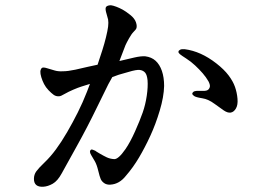

<svg xmlns="http://www.w3.org/2000/svg" viewBox="-20 -684 1040 730"><path d="M322 -365Q303 -359 290 -355Q277 -351 258.5 -343Q240 -335 226 -327Q211 -318 205 -318Q193 -317 184 -323.5Q175 -330 164.5 -341Q154 -352 147.5 -364.5Q141 -377 137 -390.5Q133 -404 133.5 -412Q134 -420 138.5 -425Q143 -430 161 -424L188 -416Q201 -412 219 -413Q238 -413 266 -419L314 -430L351 -438Q362 -471 369.5 -494.5Q377 -518 383 -542.5Q389 -567 391 -582.5Q393 -598 391 -610L383 -639Q379 -655 385 -659.5Q391 -664 402 -664Q410 -663 422 -658.5Q434 -654 446 -647.5Q458 -641 475 -627.5Q492 -614 497 -599Q502 -584 498 -575Q496 -571 488 -563Q480 -555 470.5 -538Q461 -521 457 -512L434 -452Q467 -460 491.5 -465.5Q516 -471 532 -470Q556 -467 571.5 -453Q587 -439 595.5 -414.5Q604 -390 604 -357Q603 -316 587.5 -264Q572 -212 551.5 -167.5Q531 -123 508.5 -85Q486 -47 459 -16Q434 16 400 18Q386 19 376.5 12.5Q367 6 363 -3Q359 -12 353.5 -35Q348 -58 340.5 -71Q333 -84 327.5 -93Q322 -102 322 -107Q322 -112 326 -115Q330 -117 342 -111Q344 -109 358.5 -100.5Q373 -92 385.5 -86Q398 -80 414 -79Q430 -78 457 -117Q475 -143 493.5 -184.5Q512 -226 522.5 -256Q533 -286 538 -320Q543 -354 541 -379Q539 -399 532 -407.5Q525 -416 512 -418Q500 -420 467 -410Q434 -400 432 -400L407 -391Q399 -377 392 -364Q385 -351 348.5 -275.5Q312 -200 271 -126.5Q230 -53 214.5 -24.5Q199 4 180.5 14.5Q162 25 144.5 26Q127 27 118 19.5Q109 12 109 -4Q109 -20 118 -32.5Q127 -45 149.5 -66.5Q172 -88 193 -116.5Q214 -145 235.5 -182Q257 -219 276 -257Q295 -295 311 -336L322 -365ZM773 -374Q764 -390 751 -405Q738 -420 722 -435Q706 -450 688 -461.5Q670 -473 664 -478Q658 -483 658.5 -487.5Q659 -492 665 -495Q671 -498 682 -497Q713 -493 743 -479.5Q773 -466 802.5 -443Q832 -420 849 -397.5Q866 -375 873.5 -353.5Q881 -332 883 -308.5Q885 -285 877 -271.5Q869 -258 857.5 -256Q846 -254 831 -264L796 -289Q772 -307 748.5 -310.5Q725 -314 718 -319Q711 -324 711 -328Q711 -331 715 -334.5Q719 -338 728 -338.5Q737 -339 751.5 -338.5Q766 -338 771.5 -343Q777 -348 778 -355Q779 -362 773 -374Z"/></svg>

Font: ChillKai
Style: Regular
Weight: 400
Designer: ChillType
Foundry: 寒蝉字型
Version: Version 2.000